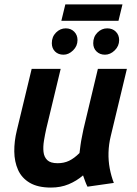

<svg xmlns="http://www.w3.org/2000/svg" viewBox="-20 -835 618 867"><path d="M210 12Q151 12 114.5 -9.5Q78 -31 61.5 -68Q45 -105 44.5 -151Q44 -197 56 -246L123 -524H254L189 -254Q183 -227 178.5 -199.5Q174 -172 176.5 -149Q179 -126 193.5 -112Q208 -98 240 -98Q269 -98 292 -109Q315 -120 339 -144Q341 -161 343.5 -179.5Q346 -198 350 -217Q354 -236 357 -252L422 -524H553L480 -220Q471 -183 470 -146Q469 -109 475.5 -74.5Q482 -40 494 -9L375 8Q369 -4 364.5 -16.5Q360 -29 355 -43Q326 -18 290 -3Q254 12 210 12ZM257 -741 275 -815H533L515 -741ZM267 -588Q243 -588 228.5 -602.5Q214 -617 214 -640Q214 -669 233 -688Q252 -707 277 -707Q300 -707 315 -692Q330 -677 330 -654Q330 -627 310 -607.5Q290 -588 267 -588ZM454 -588Q431 -588 416 -602.5Q401 -617 401 -640Q401 -669 420 -688Q439 -707 464 -707Q488 -707 503 -692Q518 -677 518 -654Q518 -627 498 -607.5Q478 -588 454 -588Z"/></svg>

Font: Ubuntu Sans
Style: Bold Italic
Weight: 700
Italic angle: -13.5°
Designer: Dalton Maag Ltd
Foundry: Dalton Maag Ltd
Version: Version 1.006